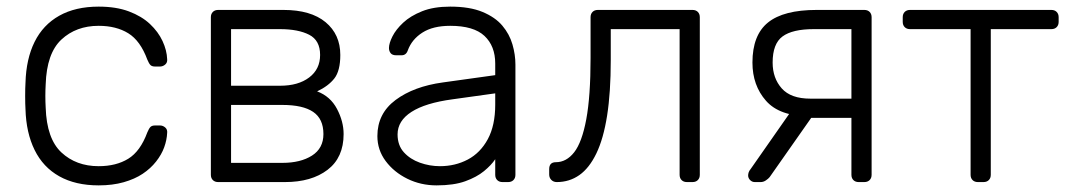

<svg xmlns="http://www.w3.org/2000/svg" viewBox="-20 -550 3231 580"><path d="M278 10Q208 10 159 -17.5Q110 -45 84.5 -97Q59 -149 57 -220Q56 -235 56 -260Q56 -285 57 -300Q59 -372 84.5 -423.5Q110 -475 159 -502.5Q208 -530 278 -530Q331 -530 369.5 -515.5Q408 -501 433 -477.5Q458 -454 471 -426Q484 -398 485 -371Q486 -361 479 -355Q472 -349 463 -349H449Q439 -349 434.5 -353.5Q430 -358 425 -370Q404 -427 367.5 -449.5Q331 -472 278 -472Q210 -472 165.5 -430.5Q121 -389 118 -295Q116 -260 118 -225Q121 -131 165.5 -89.5Q210 -48 278 -48Q331 -48 367.5 -70.5Q404 -93 425 -150Q430 -162 434.5 -166.5Q439 -171 449 -171H463Q472 -171 479 -165Q486 -159 485 -149Q484 -127 476 -105Q468 -83 451.5 -62Q435 -41 411 -25Q387 -9 353.5 0.5Q320 10 278 10Z M639 0Q629 0 623 -6Q617 -12 617 -22V-498Q617 -508 623 -514Q629 -520 639 -520H836Q919 -520 963.5 -483Q1008 -446 1008 -384Q1008 -336 990 -313Q972 -290 938 -274Q978 -259 998 -221Q1018 -183 1018 -145Q1018 -74 969.5 -37Q921 0 841 0ZM678 -58H833Q888 -58 922.5 -80Q957 -102 957 -145Q957 -191 926 -212Q895 -233 833 -233H678ZM678 -291H826Q881 -291 914 -316Q947 -341 947 -384Q947 -428 914 -445Q881 -462 826 -462H678Z M1299 10Q1251 10 1210.5 -10Q1170 -30 1145 -63.5Q1120 -97 1120 -139Q1120 -207 1175 -248Q1230 -289 1318 -301L1476 -323V-358Q1476 -411 1443.5 -441.5Q1411 -472 1340 -472Q1288 -472 1256 -451.5Q1224 -431 1212 -398Q1207 -383 1193 -383H1177Q1165 -383 1160 -389.5Q1155 -396 1155 -405Q1155 -419 1165.5 -440Q1176 -461 1198 -481.5Q1220 -502 1255 -516Q1290 -530 1340 -530Q1399 -530 1437.5 -514Q1476 -498 1497.5 -472.5Q1519 -447 1528 -416Q1537 -385 1537 -355V-22Q1537 -12 1531 -6Q1525 0 1515 0H1498Q1488 0 1482 -6Q1476 -12 1476 -22V-69Q1464 -51 1442 -33Q1420 -15 1385.5 -2.5Q1351 10 1299 10ZM1309 -48Q1355 -48 1393 -68Q1431 -88 1453.5 -129.5Q1476 -171 1476 -234V-268L1347 -250Q1265 -239 1223 -212Q1181 -185 1181 -144Q1181 -111 1200 -90Q1219 -69 1248.5 -58.5Q1278 -48 1309 -48Z M1662 0Q1652 0 1645.5 -6.5Q1639 -13 1639 -23V-39Q1639 -60 1659 -60Q1691 -60 1714.5 -90Q1738 -120 1751 -189.5Q1764 -259 1764 -375V-498Q1764 -508 1770 -514Q1776 -520 1786 -520H2072Q2082 -520 2088 -514Q2094 -508 2094 -498V-22Q2094 -12 2088 -6Q2082 0 2072 0H2055Q2045 0 2039 -6Q2033 -12 2033 -22V-462H1825V-368Q1825 -271 1814 -201Q1803 -131 1781.5 -86.5Q1760 -42 1730 -21Q1700 0 1662 0Z M2574 0Q2564 0 2558 -6Q2552 -12 2552 -22V-194H2424V-199Q2335 -199 2294 -245.5Q2253 -292 2253 -361Q2253 -444 2300 -482Q2347 -520 2447 -520H2591Q2601 -520 2607 -514Q2613 -508 2613 -498V-22Q2613 -12 2607 -6Q2601 0 2591 0ZM2260 0Q2252 0 2246 -6Q2240 -12 2240 -20Q2240 -24 2241.5 -29Q2243 -34 2248 -40L2371 -216H2446L2305 -15Q2301 -10 2293.5 -5Q2286 0 2278 0ZM2428 -252H2552V-462H2438Q2374 -462 2344 -440Q2314 -418 2314 -361Q2314 -314 2341.5 -283Q2369 -252 2428 -252Z M2934 0Q2924 0 2918 -6Q2912 -12 2912 -22V-462H2729Q2719 -462 2713 -468Q2707 -474 2707 -484V-498Q2707 -508 2713 -514Q2719 -520 2729 -520H3156Q3166 -520 3172 -514Q3178 -508 3178 -498V-484Q3178 -474 3172 -468Q3166 -462 3156 -462H2973V-22Q2973 -12 2967 -6Q2961 0 2951 0Z"/></svg>

Font: Rubik Light Light
Style: Regular
Weight: 300
Version: Version 2.101